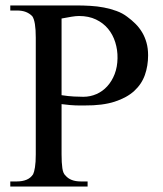

<svg xmlns="http://www.w3.org/2000/svg" viewBox="-20 -682 596 702"><path d="M521.5 -479.5Q521.5 -441.4 509.8 -408Q498 -374.5 470.9 -349.6Q443.8 -324.7 399.4 -310.3Q355 -295.9 289.6 -296.4H272.9Q265.6 -296.4 256.8 -296.6Q248 -296.9 236.1 -297.9Q224.1 -298.8 205.1 -301.3V-117.7Q205.1 -86.4 208 -66.9Q210.9 -47.4 219.2 -40.5Q237.3 -18.6 275.4 -18.6H300.3V0H17.6V-18.6H41.5Q62 -18.6 77.1 -24.9Q92.3 -31.2 101.1 -44.9Q105 -52.7 107.9 -70.6Q110.8 -88.4 110.8 -117.7V-544.4Q110.8 -604.5 98.1 -622.6Q88.4 -632.8 74.7 -638.2Q61 -643.6 41.5 -643.6H17.6V-662.1H258.8Q284.2 -662.1 310.1 -660.6Q335.9 -659.2 360.1 -654.5Q384.3 -649.9 406.2 -641.8Q428.2 -633.8 445.3 -620.6Q461.4 -608.9 475.3 -595Q489.3 -581.1 499.5 -564Q509.8 -546.9 515.6 -526.1Q521.5 -505.4 521.5 -479.5ZM409.7 -469.2Q410.2 -499.5 401.4 -527.6Q392.6 -555.7 375 -576.9Q357.4 -598.1 330.8 -610.8Q304.2 -623.5 269 -623.5Q257.3 -623.5 241.2 -620.8Q225.1 -618.2 205.1 -614.3V-334Q230.5 -330.1 250.5 -329.1Q270.5 -328.1 284.7 -328.1Q310.1 -328.1 332.8 -338.1Q355.5 -348.1 372.3 -366.7Q389.2 -385.3 399.2 -411.1Q409.2 -437 409.7 -469.2Z"/></svg>

Font: Doulos SIL
Style: Regular
Weight: 400
Designer: Walt Agee, Victor Gaultney, Peter Martin, Debbi Hosken
Foundry: SIL International
Version: Version 4.110; 2011; Maintenance release